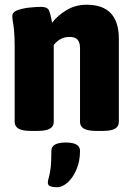

<svg xmlns="http://www.w3.org/2000/svg" viewBox="-20 -551 561 811"><path d="M111 2Q75 2 58.5 -7.5Q42 -17 42 -36V-349Q42 -396 39.5 -421Q37 -446 34.5 -459Q32 -472 32 -483Q32 -500 54 -508Q76 -516 104.5 -519Q133 -522 153 -522Q179 -522 186 -508.5Q193 -495 200 -455Q224 -486 261.5 -508.5Q299 -531 346 -531Q482 -531 482 -387V-36Q482 -17 466 -7.5Q450 2 413 2H387Q351 2 334.5 -7.5Q318 -17 318 -36V-348Q318 -371 308 -383Q298 -395 273 -395Q234 -395 207 -361V-36Q207 -17 190.5 -7.5Q174 2 138 2ZM221 240Q207 240 194.5 236.5Q182 233 182 220Q182 212 186 199.5Q190 187 193.5 161Q197 135 197 86Q197 51 258 51Q318 51 318 86Q318 130 303 165Q288 200 265.5 220Q243 240 221 240Z"/></svg>

Font: Asap Semi Condensed ExtraBold
Style: Regular
Weight: 800
Width: 4
Designer: Pablo Cosgaya
Foundry: Omnibus-Type
Version: Version 3.001; ttfautohint (v1.8.4.7-5d5b)